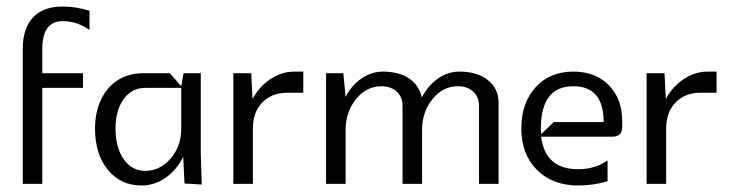

<svg xmlns="http://www.w3.org/2000/svg" viewBox="-20 -565 2242 590"><path d="M50 0V-415Q50 -478 81.5 -511.5Q113 -545 173 -545Q212 -545 255 -532V-473Q217 -500 173 -500Q110 -500 110 -415V-340H235V-295H110V0Z M272 -170Q272 -220 290.5 -259Q309 -298 342.5 -319Q376 -340 420 -340H502L537 -300L544 -340H597V-92L600 2L547 -1L543 -83Q523 -43 489 -19Q455 5 415 5Q351 5 311.5 -43Q272 -91 272 -170ZM335 -170Q335 -112 360 -76Q385 -40 426 -40Q472 -40 504.5 -78Q537 -116 537 -170V-295H426Q385 -295 360 -260.5Q335 -226 335 -170Z M697 -340H752L756 -261Q770 -287 790 -305.5Q810 -324 834 -334.5Q858 -345 884 -345H912V-280H862Q815 -280 786 -250Q757 -220 757 -170V0H697Z M982 0V-340H1035L1042 -267Q1054 -291 1072 -308.5Q1090 -326 1111.5 -335.5Q1133 -345 1157 -345Q1181 -345 1202 -339.5Q1223 -334 1238 -323.5Q1253 -313 1263 -298Q1273 -283 1276 -265Q1295 -302 1325.5 -323.5Q1356 -345 1392 -345Q1446 -345 1479 -319Q1512 -293 1512 -250V0H1452V-240Q1452 -267 1434 -283.5Q1416 -300 1387 -300Q1341 -300 1309 -260.5Q1277 -221 1277 -165V0H1217V-240Q1217 -267 1199 -283.5Q1181 -300 1152 -300Q1106 -300 1074 -260.5Q1042 -221 1042 -165V0Z M1642 -170Q1642 -161 1643 -153L1682 -190H1835Q1835 -300 1742 -300Q1642 -300 1642 -170ZM1582 -170Q1582 -249 1626 -297Q1670 -345 1742 -345Q1810 -345 1851 -303Q1892 -261 1892 -193V-175Q1892 -145 1862 -145H1643Q1655 -45 1757 -45Q1809 -45 1847 -72V-8Q1803 5 1757 5Q1678 5 1630 -43Q1582 -91 1582 -170Z M1967 -340H2022L2026 -261Q2040 -287 2060 -305.5Q2080 -324 2104 -334.5Q2128 -345 2154 -345H2182V-280H2132Q2085 -280 2056 -250Q2027 -220 2027 -170V0H1967Z"/></svg>

Font: Glametrix
Style: Regular
Weight: 500
Designer: gluk
Foundry: gluk
Version: Version 0.40